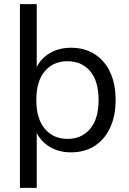

<svg xmlns="http://www.w3.org/2000/svg" viewBox="-20 -725 623 925"><path d="M76 180V-705H157V-371H145Q161 -428 208.5 -461.5Q256 -495 322 -495Q387 -495 435.5 -464.5Q484 -434 510.5 -377.5Q537 -321 537 -243Q537 -166 510.5 -109.5Q484 -53 436 -22Q388 9 322 9Q256 9 209 -24.5Q162 -58 145 -114H157V180ZM305 -56Q374 -56 414.5 -104.5Q455 -153 455 -243Q455 -334 414.5 -382Q374 -430 305 -430Q237 -430 196 -382Q155 -334 155 -243Q155 -153 196 -104.5Q237 -56 305 -56Z"/></svg>

Font: NunitoSans1
Style: Book
Weight: 400
Designer: Vernon Adams
Foundry: Vernon Adams
Version: Version 3.101;gftools[0.9.27]